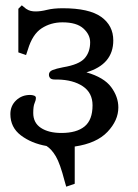

<svg xmlns="http://www.w3.org/2000/svg" viewBox="-20 -540 518 722"><path d="M229 162 223 141Q206 75 190 48Q174 21 155 9Q98 -1 58.5 -31Q19 -61 19 -111Q19 -142 40.5 -162.5Q62 -183 93 -183Q101 -183 108 -180.5Q115 -178 115 -172Q115 -163 110 -152Q105 -141 105 -115Q105 -78 134 -59Q163 -40 211 -40Q268 -40 298 -64.5Q328 -89 328 -144Q328 -191 291.5 -215.5Q255 -240 196 -241H186Q173 -241 168.5 -246.5Q164 -252 164 -259Q164 -271 177.5 -276.5Q191 -282 217 -287Q277 -297 298 -320.5Q319 -344 319 -381Q319 -410 293.5 -433Q268 -456 215 -456Q171 -456 136.5 -433.5Q102 -411 85 -354L78 -333L49 -343V-507L62 -520L78 -507Q87 -501 95.5 -499Q104 -497 114 -497Q133 -497 157 -503Q181 -509 216 -509Q315 -509 360.5 -476.5Q406 -444 406 -388Q406 -298 305 -268Q371 -249 398 -212.5Q425 -176 425 -136Q425 -87 384 -44Q343 -1 261 11V151Z"/></svg>

Font: Gabriela
Style: Regular
Weight: 400
Designer: Eduardo Rodriguez Tunni
Foundry: Eduardo Rodriguez Tunni
Version: Version 2.001;gftools[0.9.26]